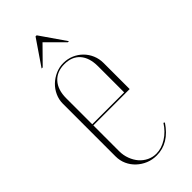

<svg xmlns="http://www.w3.org/2000/svg" viewBox="-214 -692 740 740"><g transform="rotate(-45 156.0 -321.5)"><path d="M45 -391Q45 -413 54 -433Q63 -453 78.5 -468Q94 -483 114.5 -492Q135 -501 157 -501Q180 -501 200 -492.5Q220 -484 235 -469Q250 -454 258.5 -434Q267 -414 267 -391V-249H69V-108Q69 -86 76.5 -66Q84 -46 96.5 -31.5Q109 -17 126.5 -8.5Q144 0 164 0Q192 0 220 -17.5Q248 -35 267 -65L272 -62Q227 6 160 6Q136 6 115.5 -2.5Q95 -11 79 -26Q63 -41 54 -61Q45 -81 45 -104ZM243 -255V-397Q243 -444 220.5 -469.5Q198 -495 157 -495Q116 -495 92.5 -469Q69 -443 69 -397V-255ZM154 -649H160L232 -545H226L157 -614L89 -545H83Z"/></g></svg>

Font: Moniqa Thin Display
Style: Regular
Weight: 100
Designer: Rajesh Rajput
Foundry: Rajesh Rajput
Version: Version 1.000